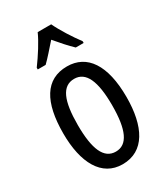

<svg xmlns="http://www.w3.org/2000/svg" viewBox="-192 -904 828 949"><g transform="rotate(-30 222.5 -429.0)"><path d="M260 -817H183C164 -774 127 -716 91 -667V-657H136C160 -680 191 -716 222 -751C252 -716 280 -683 308 -657H353V-667C320 -711 281 -772 260 -817ZM403 -320C403 -503 337 -598 223 -598C99 -598 42 -497 42 -320C42 -152 102 -41 221 -41C346 -41 403 -153 403 -320ZM125 -320C125 -458 154 -527 223 -527C290 -527 321 -458 321 -320C321 -181 290 -112 223 -112C155 -112 125 -183 125 -320Z"/></g></svg>

Font: Noto Sans Tamil UI ExtraCondensed
Style: Regular
Weight: 400
Width: 2
Designer: Jelle Bosma - Monotype Design Team
Foundry: Monotype Imaging Inc.
Version: Version 2.004